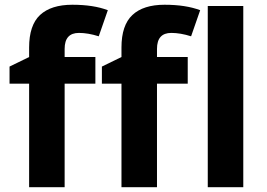

<svg xmlns="http://www.w3.org/2000/svg" viewBox="-20 -785 1118 805"><path d="M311 -647Q251 -647 251 -580.1V-545.9H379.9V-434.1H251V0H102.1V-434.1H20V-505.9L102.1 -545.9V-585.9Q102.1 -679.2 147.9 -722.2Q194.3 -765.1 283.2 -765.1Q372.1 -765.1 432.1 -742.2L394 -632.8Q349.1 -647 311 -647ZM698.2 -647Q638.2 -647 638.2 -580.1V-545.9H767.1V-434.1H638.2V0H489.3V-434.1H407.2V-505.9L489.3 -545.9V-585.9Q489.3 -679.2 535.2 -722.2Q581.1 -765.1 669.9 -765.1Q758.8 -765.1 819.3 -742.2L781.2 -632.8Q736.3 -647 698.2 -647ZM1000 0H851.1V-759.8H1000Z"/></svg>

Font: NotoSans-Bold
Style: Bold
Weight: 700
Designer: Monotype Design team
Foundry: Monotype Imaging Inc.
Version: Version 1.04